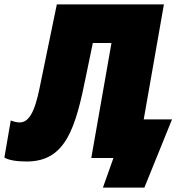

<svg xmlns="http://www.w3.org/2000/svg" viewBox="-59 -720 839 875"><path d="M63 16C242 16 286 -139 334 -379L364 -524H449L357 0H458L410 135H599L725 -176H596L688 -700H200L129 -356C109 -254 88 -162 31 -162C19 -162 5 -165 -10 -171L-39 -2C-19 10 16 16 63 16Z"/></svg>

Font: Fixel Text 20240404 Black
Style: Italic
Weight: 900
Width: 4
Italic angle: -10°
Designer: AlfaBravo + MacPaw
Foundry: Kyrylo Tkachov, Marchela Mozhyna, Serhii Makarenko, Maria Weinstein, Zakhar Kryvoshyya
Version: Version 1.211;Glyphs 3.2 (3225)